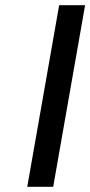

<svg xmlns="http://www.w3.org/2000/svg" viewBox="-20 -720 348 740"><path d="M85 0 208 -700H308L185 0Z"/></svg>

Font: Overpass Medium
Style: Italic
Weight: 500
Italic angle: -10°
Designer: Delve Withrington, Dave Bailey, Thomas Jockin
Foundry: Delve Fonts LLC
Version: Version 4.000